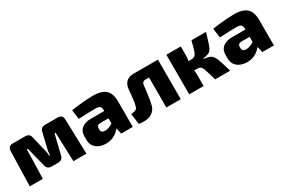

<svg xmlns="http://www.w3.org/2000/svg" viewBox="53 -1294 3055 2089"><g transform="rotate(-30 1581.0 -249.0)"><path d="M684 -497Q745 -497 746 -435L759 0H595L582 -365H569L510 -124Q505 -97 487.5 -82.5Q470 -68 442 -68H362Q334 -68 316.5 -82.5Q299 -97 294 -124L233 -365H221L211 0H47L59 -435Q60 -497 122 -497H275Q303 -497 320.5 -483Q338 -469 342 -440L387 -256Q392 -238 394 -219.5Q396 -201 397 -182H406Q408 -201 409.5 -219.5Q411 -238 416 -256L460 -440Q469 -497 528 -497Z M1134 -511Q1201 -511 1247 -493Q1293 -475 1317 -433Q1341 -391 1341 -317V0H1196L1171 -107L1159 -125V-318Q1158 -349 1143.5 -362.5Q1129 -376 1091 -376Q1052 -376 995 -374.5Q938 -373 876 -369L860 -486Q897 -493 947 -498.5Q997 -504 1046.5 -507.5Q1096 -511 1134 -511ZM1269 -305 1268 -213H1055Q1033 -212 1022 -201.5Q1011 -191 1011 -173V-154Q1011 -135 1023.5 -124.5Q1036 -114 1061 -114Q1086 -114 1114 -125Q1142 -136 1169 -155Q1196 -174 1216 -196V-132Q1208 -116 1191.5 -92Q1175 -68 1149 -43.5Q1123 -19 1086 -3Q1049 13 1000 13Q955 13 917 -3Q879 -19 856.5 -50Q834 -81 834 -128V-178Q834 -238 876.5 -271.5Q919 -305 992 -305Z M1931 -497V-377H1719Q1697 -377 1686 -367Q1675 -357 1672 -336Q1668 -297 1663 -257.5Q1658 -218 1652.5 -183.5Q1647 -149 1642 -125Q1632 -64 1598 -32.5Q1564 -1 1516 6.5Q1468 14 1414 5L1396 -128Q1417 -132 1434 -135Q1451 -138 1462.5 -146Q1474 -154 1479 -174Q1484 -188 1487.5 -207Q1491 -226 1494.5 -251.5Q1498 -277 1500.5 -306.5Q1503 -336 1506 -371Q1512 -433 1544.5 -465Q1577 -497 1641 -497ZM1944 -497V0H1763V-497Z M2548 -497Q2529 -435 2516.5 -394Q2504 -353 2493 -328.5Q2482 -304 2468 -291.5Q2454 -279 2432 -272.5Q2410 -266 2376 -261V-256Q2411 -251 2434 -245Q2457 -239 2473 -226Q2489 -213 2502 -187Q2515 -161 2529.5 -115.5Q2544 -70 2565 0H2376Q2359 -60 2347.5 -97.5Q2336 -135 2327 -156Q2318 -177 2308 -185.5Q2298 -194 2284.5 -196Q2271 -198 2250 -198L2247 -316Q2274 -316 2290 -321.5Q2306 -327 2317 -344.5Q2328 -362 2338.5 -398Q2349 -434 2365 -497ZM2231 -497V-380Q2231 -351 2224.5 -319Q2218 -287 2205 -260Q2216 -236 2223.5 -207.5Q2231 -179 2231 -157V0H2050V-497ZM2290 -316V-198H2188V-316Z M2907 -511Q2974 -511 3020 -493Q3066 -475 3090 -433Q3114 -391 3114 -317V0H2969L2944 -107L2932 -125V-318Q2931 -349 2916.5 -362.5Q2902 -376 2864 -376Q2825 -376 2768 -374.5Q2711 -373 2649 -369L2633 -486Q2670 -493 2720 -498.5Q2770 -504 2819.5 -507.5Q2869 -511 2907 -511ZM3042 -305 3041 -213H2828Q2806 -212 2795 -201.5Q2784 -191 2784 -173V-154Q2784 -135 2796.5 -124.5Q2809 -114 2834 -114Q2859 -114 2887 -125Q2915 -136 2942 -155Q2969 -174 2989 -196V-132Q2981 -116 2964.5 -92Q2948 -68 2922 -43.5Q2896 -19 2859 -3Q2822 13 2773 13Q2728 13 2690 -3Q2652 -19 2629.5 -50Q2607 -81 2607 -128V-178Q2607 -238 2649.5 -271.5Q2692 -305 2765 -305Z"/></g></svg>

Font: Exo 2 ExtraBold
Style: Regular
Weight: 800
Designer: Natanael Gama
Foundry: Natanael Gama
Version: Version 2.010